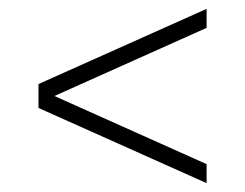

<svg xmlns="http://www.w3.org/2000/svg" viewBox="-20 -470 554 434"><path d="M447 -56 67 -226V-280L447 -450V-407L103 -253L447 -99Z"/></svg>

Font: Saira SemiCondensed ExtraLight
Style: Regular
Weight: 250
Width: 4
Designer: Hector Gatti with collaboration of the Omnibus-Type team
Foundry: Omnibus-Type
Version: Version 1.101